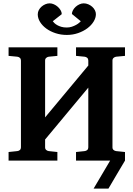

<svg xmlns="http://www.w3.org/2000/svg" viewBox="-20 -951 790 1137"><path d="M430.2 0V-50.8L481 -56.2Q490.2 -57.1 496.6 -62.7Q502.9 -68.4 502.9 -78.1V-432.1L247.1 -125V-78.1Q247.1 -68.4 253.9 -62.7Q260.7 -57.1 269 -56.2L319.8 -50.8V0H30.8V-50.8L82 -56.2Q91.3 -57.1 97.7 -62.7Q104 -68.4 104 -78.1V-592.8Q104 -602.5 97.7 -608.4Q91.3 -614.3 82 -615.2L30.8 -620.1V-670.9H319.8V-620.1L269 -615.2Q260.7 -614.3 253.9 -608.4Q247.1 -602.5 247.1 -592.8V-255.9L502.9 -563V-592.8Q502.9 -602.5 496.6 -608.4Q490.2 -614.3 481 -615.2L430.2 -620.1V-670.9H720.2V-620.1L668 -615.2Q659.7 -614.3 652.8 -608.4Q646 -602.5 646 -592.8V-78.1Q646 -68.4 652.8 -62.7Q659.7 -57.1 668 -56.2L720.2 -50.8V0Q692.4 46.4 670.9 83L622.1 166H534.2L632.3 0ZM547.9 -867.2Q547.9 -845.2 534.4 -823.2Q521 -801.3 497.6 -783.7Q474.1 -766.1 442.6 -755.1Q411.1 -744.1 375.5 -744.1Q340.3 -744.1 309.1 -754.4Q277.8 -764.6 254.4 -781.7Q231 -798.8 217.3 -820.8Q203.6 -842.8 203.6 -866.2Q203.6 -879.4 209.7 -891.1Q215.8 -902.8 225.8 -911.6Q235.8 -920.4 248.5 -925.8Q261.2 -931.2 274.4 -931.2Q286.6 -931.2 299.3 -925.5Q312 -919.9 322.3 -910.6Q332.5 -901.4 339.1 -890.1Q345.7 -878.9 345.7 -867.2L292.5 -825.2Q295.4 -820.8 302 -814.5Q308.6 -808.1 318.8 -802.2Q329.1 -796.4 343 -792.2Q356.9 -788.1 375.5 -788.1Q391.1 -788.1 405.3 -792.7Q419.4 -797.4 430.4 -803.5Q441.4 -809.6 448.7 -815.9Q456.1 -822.3 458.5 -825.2L405.8 -868.2Q405.8 -878.9 411.9 -890.1Q418 -901.4 427.7 -910.4Q437.5 -919.4 450.2 -925.3Q462.9 -931.2 475.6 -931.2Q489.7 -931.2 502.9 -925.5Q516.1 -919.9 526.1 -910.9Q536.1 -901.9 542 -890.4Q547.9 -878.9 547.9 -867.2Z"/></svg>

Font: Charis SIL
Style: Bold
Weight: 700
Foundry: SIL International
Version: Version 4.112